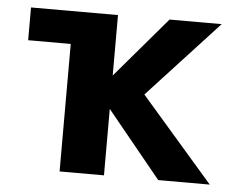

<svg xmlns="http://www.w3.org/2000/svg" viewBox="-43 -574 780 627"><g transform="rotate(5 347.0 -260.5)"><path d="M173.8 -416H34.2V-523.4H319.3V-325.2L488.3 -523.4H659.2L427.7 -272.5L666 2H497.1L319.3 -215.8V2H173.8Z"/></g></svg>

Font: Gen Shin Gothic Bold
Style: Bold
Weight: 700
Designer: [Source Han Sans]
Ryoko NISHIZUKA  (kana & ideographs); Paul D. Hunt (Latin, Greek & Cyrillic); Wenlong ZHANG  (bopomofo
Version: Version 1.002.20150607